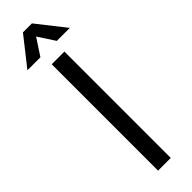

<svg xmlns="http://www.w3.org/2000/svg" viewBox="-301 -879 877 877"><g transform="rotate(-45 137.5 -440.5)"><path d="M97 -686H179V1H97ZM107 -882H165L273 -745H189L136 -826L83 -745H-1Z"/></g></svg>

Font: Bellota
Style: Bold
Weight: 700
Designer: Kemie Guaida
Foundry: Kemie Guaida
Version: Version 4.001